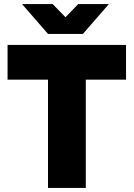

<svg xmlns="http://www.w3.org/2000/svg" viewBox="-20 -920 654 940"><path d="M215 0V-642H400V0ZM17 -530V-700H597V-530ZM226 -754V-759L363 -900H513L386 -754ZM215 -754 88 -900H238L375 -759V-754Z"/></svg>

Font: Figtree Light Black
Style: Regular
Weight: 900
Version: Version 2.000